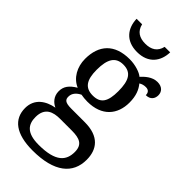

<svg xmlns="http://www.w3.org/2000/svg" viewBox="-297 -818 1132 1132"><g transform="rotate(45 269.0 -251.5)"><path d="M256 -606C351 -606 394 -668 396 -743H350C339 -695 305 -675 256 -675C207 -675 173 -695 162 -743H116C118 -668 161 -606 256 -606ZM231 240C412 240 496 168 496 53C496 -33 450 -96 331 -96H218C166 -96 156 -110 156 -134C156 -164 177 -184 203 -197C216 -194 240 -192 256 -192C377 -192 436 -265 436 -364C436 -421 420 -457 397 -485C410 -493 423 -497 440 -497C467 -497 473 -478 473 -463C510 -463 526 -487 526 -515C526 -543 507 -567 467 -567C423 -567 389 -534 370 -513C351 -530 304 -546 256 -546C130 -546 68 -476 68 -361C68 -294 101 -234 158 -210C113 -183 93 -156 93 -116C93 -73 121 -46 148 -34C82 -22 23 16 23 94C23 186 92 240 231 240ZM253 -240C189 -240 162 -279 162 -364C162 -453 188 -497 252 -497C317 -497 342 -455 342 -365C342 -278 318 -240 253 -240ZM233 191C131 191 104 147 104 88C104 9 158 -7 214 -7H312C378 -7 414 9 414 70C414 140 376 191 233 191Z"/></g></svg>

Font: Noto Nastaliq Urdu
Style: Regular
Weight: 400
Designer: Monotype Design Team (Patrick Giasson: type design, Kamal Mansour: OpenType code, Glenda Bellarosa). Updated by Simon Co
Foundry: Monotype Imaging Inc., Simon Cozens
Version: Version 3.009